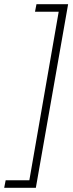

<svg xmlns="http://www.w3.org/2000/svg" viewBox="-48 -740 346 916"><path d="M277 -720H126L119 -684H232L92 120H-21L-28 156H123Z"/></svg>

Font: Fixel Text 20240404 ExtraLight
Style: Italic
Weight: 200
Width: 4
Italic angle: -10°
Designer: AlfaBravo + MacPaw
Foundry: Kyrylo Tkachov, Marchela Mozhyna, Serhii Makarenko, Maria Weinstein, Zakhar Kryvoshyya
Version: Version 1.211;Glyphs 3.2 (3225)